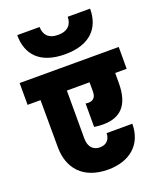

<svg xmlns="http://www.w3.org/2000/svg" viewBox="-193 -1147 1039 1240"><g transform="rotate(-20 326.5 -527.5)"><path d="M-14 -590H75L76 -267C76 -120 163 -19 334 -19C480 -19 580 -100 580 -244H403C403 -199 375 -172 332 -172C289 -172 256 -200 256 -261V-590H412V-527C412 -483 390 -462 341 -470V-309C525 -282 588 -371 588 -523V-590H667V-740H-14ZM327 -814C500 -814 578 -904 578 -1036H424C424 -985 395 -947 327 -947C259 -947 231 -985 231 -1036H77C77 -904 153 -814 327 -814Z"/></g></svg>

Font: SVN-Poppins ExtraBold
Style: Regular
Weight: 800
Designer: Ninad Kale (Devanagari), Jonny Pinhorn (Latin)
Foundry: Indian Type Foundry
Version: Version 3.002 2017; ttfautohint (v1.8.3)